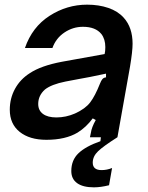

<svg xmlns="http://www.w3.org/2000/svg" viewBox="-20 -589 634 824"><path d="M549 -401Q549 -369 538 -303L484 0Q424 38 401 60Q378 82 378 109Q378 141 416 141Q439 141 461 132L448 206Q412 215 383 215Q336 215 311 197Q286 179 286 145Q286 98 317 68.5Q348 39 411 17L413 0H366L370 -19Q373 -42 391 -74L378 -81Q350 -43 313 -20Q261 11 179 11Q107 11 64.5 -23Q22 -57 22 -118Q22 -167 44.5 -208Q67 -249 108 -275Q156 -307 246 -324L429 -357Q432 -368 432 -387Q432 -421 415 -443Q390 -474 336 -474Q293 -474 256.5 -449.5Q220 -425 205 -383H87Q118 -473 192.5 -521Q267 -569 354 -569Q404 -569 445 -555Q486 -541 511 -513Q549 -471 549 -401ZM435 -257V-273Q356 -256 319 -250L261 -239Q201 -227 173 -205Q144 -179 144 -143Q144 -115 164.5 -100Q185 -85 222 -85Q263 -85 302 -102Q346 -122 367 -149.5Q388 -177 409 -230Q414 -243 419.5 -249.5Q425 -256 435 -257Z"/></svg>

Font: Open Sauce Sans SemiBold Italic
Style: Regular
Weight: 600
Italic angle: -10°
Designer: Alfredo Marco Pradil
Foundry: Creative Sauce Fz LLC
Version: Version 1.477